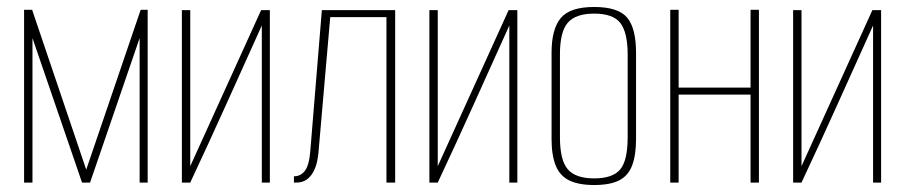

<svg xmlns="http://www.w3.org/2000/svg" viewBox="-20 -523 2593 550"><path d="M49 0V-495H72L227 -37L383 -495H403V0H380V-414L238 0H215L73 -414V0Z M501 0V-494H525V-47L728 -494H753V0H730V-450Q679 -337 628.5 -225Q578 -113 525 0Z M822 0V-18Q842 -18 854 -34.5Q866 -51 869 -92L902 -494H1112V0H1087V-474H926L892 -83Q891 -73 888 -59Q885 -45 878 -31.5Q871 -18 859 -9Q847 0 829 0Z M1210 0V-494H1234V-47L1437 -494H1462V0H1439V-450Q1388 -337 1337.5 -225Q1287 -113 1234 0Z M1682 7Q1638 7 1611 -6Q1584 -19 1572 -48.5Q1560 -78 1560 -125V-372Q1560 -440 1586.5 -471.5Q1613 -503 1682 -503Q1751 -503 1776.5 -472.5Q1802 -442 1802 -372V-125Q1802 -79 1791 -49.5Q1780 -20 1754 -6.5Q1728 7 1682 7ZM1682 -12Q1735 -12 1756.5 -37.5Q1778 -63 1778 -130V-367Q1778 -429 1757.5 -456.5Q1737 -484 1682 -484Q1629 -484 1606.5 -458Q1584 -432 1584 -367V-130Q1584 -64 1606.5 -38Q1629 -12 1682 -12Z M1900 0V-495H1924V-272H2130V-495H2154V0H2130V-252H1924V0Z M2252 0V-494H2276V-47L2479 -494H2504V0H2481V-450Q2430 -337 2379.5 -225Q2329 -113 2276 0Z"/></svg>

Font: Alumni Sans Thin
Style: Regular
Weight: 100
Designer: Robert E. Leuschke
Foundry: Robert E. Leuschke
Version: Version 1.018